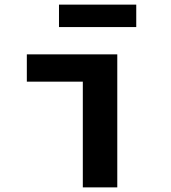

<svg xmlns="http://www.w3.org/2000/svg" viewBox="-20 -810 740 830"><path d="M235 -790V-693H569V-790ZM338 -457V0H487V-575H96V-457Z"/></svg>

Font: Kawkab Mono
Style: Bold
Weight: 700
Monospace: yes
Designer: Abdullah Arif
Foundry: Abdullah Arif
Version: Version 1.000;PS 000.500;hotconv 1.0.88;makeotf.lib2.5.64775